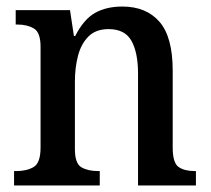

<svg xmlns="http://www.w3.org/2000/svg" viewBox="-20 -567 644 587"><path d="M23 0V-44H30Q62 -44 83 -56.5Q104 -69 104 -116V-424Q104 -468 83.5 -480Q63 -492 33 -492H28V-536H194L206 -457H210Q236 -508 270.5 -527.5Q305 -547 354 -547Q427 -547 467.5 -500.5Q508 -454 508 -351V-116Q508 -69 526 -56.5Q544 -44 575 -44H579V0H402V-342Q402 -406 382 -442Q362 -478 312 -478Q273 -478 250.5 -455.5Q228 -433 218.5 -396.5Q209 -360 209 -318V-111Q209 -67 229 -55.5Q249 -44 280 -44H285V0Z"/></svg>

Font: Noto Serif Georgian SemiCondensed Medium
Style: Regular
Weight: 500
Width: 4
Designer: Monotype Design Team, Akaki Razmadze
Foundry: Google LLC
Version: Version 2.003; ttfautohint (v1.8.4.7-5d5b)